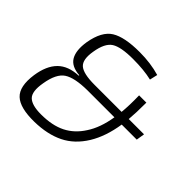

<svg xmlns="http://www.w3.org/2000/svg" viewBox="-167 -894 1101 1101"><g transform="rotate(45 383.5 -344.0)"><path d="M726 -332H604Q587 -221 540 -144Q491 -64 417 -27.5Q343 9 239 11Q124 13 78.5 -29.5Q33 -72 48 -177Q61 -264 105.5 -308.5Q150 -353 231 -356L232 -360Q164 -365 140 -406.5Q116 -448 128 -524Q146 -628 203.5 -663.5Q261 -699 383 -699Q472 -699 547 -677L536 -629Q473 -644 384 -644Q286 -644 246 -618.5Q206 -593 193 -512Q180 -437 211 -410Q242 -383 332 -383H552Q558 -442 556 -521H615Q615 -436 610 -383H734ZM545 -332H326Q223 -331 178 -301.5Q133 -272 118 -181Q104 -102 132.5 -74Q161 -46 235 -46Q326 -46 386.5 -76.5Q447 -107 487 -170Q529 -233 545 -332Z"/></g></svg>

Font: Exo 2.0 Light
Style: Italic
Weight: 300
Italic angle: -8°
Designer: Natanael Gama
Version: Version 1.001;PS 001.001;hotconv 1.0.70;makeotf.lib2.5.58329